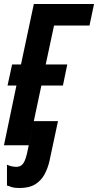

<svg xmlns="http://www.w3.org/2000/svg" viewBox="-22 -734 495 970"><path d="M-2 0 61 -301.8H16.1L39.1 -408.2H84L148.9 -713.9H453.1L430.2 -605H251L209 -408.2H317.9L295.9 -301.8H187L123 0ZM77.1 215.8Q52.2 215.8 38.8 211.9Q25.4 208 13.2 203.1V98.1Q25.9 104 38.1 106.4Q50.3 108.9 59.1 108.9Q75.2 108.9 85.2 101.8Q95.2 94.7 102.1 79.8Q108.9 64.9 114.3 42L148.9 -122.1H271L228 79.1Q219.7 116.2 202.6 147.5Q185.5 178.7 155.5 197.3Q125.5 215.8 77.1 215.8Z"/></svg>

Font: Open Sans Condensed
Style: Italic
Weight: 400
Width: 3
Italic angle: -12°
Designer: Monotype Design Team
Foundry: Monotype Imaging Inc.
Version: Version 3.000